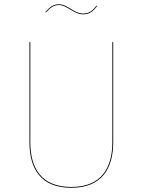

<svg xmlns="http://www.w3.org/2000/svg" viewBox="-20 -879 675 908"><path d="M372.6 -811.2C401.6 -811.2 418.4 -822.6 439.4 -850.7L436.2 -852.4C416.1 -826 400.1 -815 372.6 -815C329.9 -815 299.2 -858.9 259.3 -858.9C232.9 -858.9 217.1 -847.4 194.3 -821.9L197.5 -820.1C219.4 -844.2 234.4 -855.1 259.3 -855.1C296.9 -855.1 329.2 -811.2 372.6 -811.2ZM515.4 -680.1H511.3V-206.4C511.3 -85.1 459.4 5.1 317.4 5.1C174.5 5.1 123.4 -84.9 123.4 -206.4V-680.1H119.3V-206.1C119.3 -82.9 171.2 9.1 317.4 9.1C461.6 9.1 515.4 -82.9 515.4 -206.1Z"/></svg>

Font: Fira Sans Four
Style: Regular
Weight: 100
Designer: Carrois Corporate & Edenspiekermann AG
Foundry: Carrois Corporate GbR & Edenspiekermann AG
Version: Version 4.203;PS 004.203;hotconv 1.0.88;makeotf.lib2.5.64775